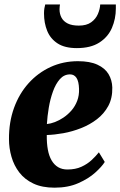

<svg xmlns="http://www.w3.org/2000/svg" viewBox="-20 -835 542 866"><path d="M452.5 -104.5Q439.5 -83.5 409.2 -56.2Q379 -29 333 -8.8Q287 11.5 226 11.5Q170 11.5 130.8 -7Q91.5 -25.5 67.2 -57Q43 -88.5 31.8 -127.8Q20.5 -167 20.5 -207.5Q20 -284 43.2 -348.2Q66.5 -412.5 108.8 -459.5Q151 -506.5 208 -532.8Q265 -559 331.5 -559Q385.5 -559 419.5 -543.2Q453.5 -527.5 469.5 -500.8Q485.5 -474 486.5 -440.5Q487.5 -392.5 468.5 -357.2Q449.5 -322 417.2 -297.2Q385 -272.5 345.5 -257Q306 -241.5 265.8 -234.2Q225.5 -227 191 -226Q190.5 -189 195.8 -160.2Q201 -131.5 212.8 -111.5Q224.5 -91.5 242.2 -81Q260 -70.5 284 -70.5Q320.5 -70.5 347.2 -82.8Q374 -95 393.2 -113Q412.5 -131 426 -148ZM296 -499.5Q269 -499.5 250 -478Q231 -456.5 218.8 -422.2Q206.5 -388 200 -349.2Q193.5 -310.5 191.5 -275.5Q208 -277 227.8 -284.5Q247.5 -292 267 -305.2Q286.5 -318.5 302.8 -337.2Q319 -356 328.2 -380.2Q337.5 -404.5 336.5 -434Q335.5 -468 325 -483.8Q314.5 -499.5 296 -499.5ZM326.5 -618Q272.5 -618 240 -639Q207.5 -660 193 -695.5Q178.5 -731 178.5 -774.5Q178.5 -787.5 180.2 -797.5Q182 -807.5 184 -815H250.5Q250 -810.5 249.2 -805Q248.5 -799.5 248.5 -793Q248.5 -772 257.5 -755.2Q266.5 -738.5 285.5 -729Q304.5 -719.5 335.5 -719.5Q370.5 -719.5 391.2 -734.5Q412 -749.5 421.5 -771.8Q431 -794 432 -815H502.5Q502.5 -810.5 502.5 -806.5Q502.5 -802.5 502.5 -797Q502.5 -750 484.8 -709Q467 -668 428 -643Q389 -618 326.5 -618Z"/></svg>

Font: Merriweather 48pt Black
Style: Italic
Weight: 900
Italic angle: -7.8°
Version: Version 2.101